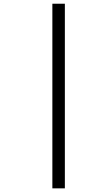

<svg xmlns="http://www.w3.org/2000/svg" viewBox="-20 -780 591 1042"><path d="M332 -759.8V242.2H264.2V-759.8Z"/></svg>

Font: Open Sans Hebrew
Style: Italic
Weight: 400
Italic angle: -12°
Foundry: Ascender Corporation, Yanek Iontef
Version: Version 2.001;PS 002.001;hotconv 1.0.70;makeotf.lib2.5.58329